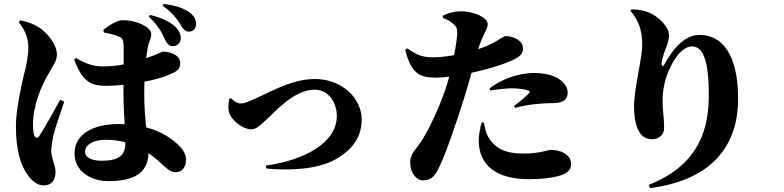

<svg xmlns="http://www.w3.org/2000/svg" viewBox="-20 -882 4040 989"><path d="M828 -682C840 -658 849 -645 869 -644C890 -644 911 -657 911 -687C911 -705 905 -721 887 -740C860 -769 807 -793 753 -805L747 -795C796 -751 813 -714 828 -682ZM911 -753C924 -731 936 -719 953 -719C978 -719 990 -738 990 -761C990 -776 982 -799 960 -815C928 -840 885 -854 823 -862L818 -852C872 -815 897 -776 911 -753ZM77 -767C98 -742 126 -694 126 -643C126 -592 117 -549 104 -500C89 -440 62 -311 62 -234C62 -112 84 -31 126 24C148 54 176 73 204 73C244 73 266 48 266 3C266 -31 244 -66 244 -105C244 -120 247 -141 255 -185C264 -221 292 -304 311 -359L290 -368C262 -318 209 -221 184 -184C174 -168 163 -169 156 -185C152 -196 150 -220 150 -240C150 -338 191 -438 234 -509C256 -549 273 -569 273 -600C273 -661 213 -722 177 -743C149 -760 123 -770 84 -777ZM626 -149C626 -85 599 -54 502 -54C461 -54 418 -67 418 -100C418 -139 467 -162 520 -162C555 -162 590 -159 626 -149ZM515 -715C538 -710 565 -705 588 -695C607 -687 617 -686 617 -633V-550C584 -544 548 -540 506 -540C472 -540 427 -549 372 -583L362 -575C409 -446 465 -440 531 -440C559 -440 587 -442 616 -445V-402C616 -349 619 -291 622 -242L590 -243C471 -243 364 -198 364 -92C364 1 448 51 539 51C675 51 742 6 745 -93C763 -81 781 -67 799 -50C840 -13 857 5 884 5C916 5 938 -18 938 -59C938 -84 927 -107 904 -130C870 -164 817 -204 733 -226C728 -272 723 -327 723 -400L724 -461C775 -471 817 -483 836 -491C889 -513 908 -520 908 -559C908 -596 862 -616 818 -616C814 -616 790 -602 733 -582C736 -607 739 -627 742 -640C748 -672 759 -682 759 -708C759 -739 691 -778 611 -778C582 -778 540 -750 512 -728Z M1171 -376 1161 -373C1158 -354 1153 -327 1160 -303C1173 -260 1232 -216 1273 -216C1301 -216 1318 -235 1356 -269C1390 -299 1492 -420 1600 -420C1676 -420 1715 -350 1715 -285C1715 -144 1544 -56 1349 -29L1352 -14C1458 -3 1614 -7 1708 -61C1781 -103 1843 -162 1843 -267C1843 -374 1743 -475 1603 -475C1469 -475 1356 -395 1250 -355C1239 -351 1228 -349 1221 -349C1198 -349 1177 -368 1171 -376Z M2506 -416C2552 -423 2591 -427 2616 -427C2645 -427 2682 -423 2701 -416C2709 -413 2710 -408 2706 -403C2697 -392 2654 -354 2627 -336L2634 -326C2670 -337 2711 -344 2762 -348C2788 -350 2813 -351 2830 -351C2884 -351 2904 -372 2904 -404C2904 -428 2892 -454 2858 -476C2838 -489 2797 -506 2732 -506C2643 -506 2555 -469 2501 -426ZM2473 -251C2476 -228 2483 -192 2503 -164C2544 -106 2601 -91 2679 -91C2760 -91 2802 -110 2817 -110C2865 -110 2922 -89 2922 -35C2922 -6 2898 15 2852 26C2820 34 2776 41 2704 41C2532 41 2446 -35 2446 -159C2446 -188 2454 -227 2461 -251ZM2077 -633 2067 -626C2099 -499 2144 -482 2229 -482C2247 -482 2270 -484 2294 -487C2288 -465 2282 -444 2276 -427C2235 -307 2190 -221 2160 -170C2126 -112 2093 -95 2093 -44C2093 6 2122 47 2160 47C2205 47 2222 20 2242 -20C2279 -94 2341 -282 2373 -384C2386 -425 2398 -468 2409 -507C2467 -520 2524 -536 2556 -547C2647 -578 2674 -598 2674 -631C2674 -680 2614 -696 2585 -696C2575 -696 2558 -682 2535 -669C2510 -655 2481 -641 2443 -629C2470 -713 2492 -729 2492 -759C2492 -789 2427 -824 2353 -824C2322 -824 2291 -816 2261 -801V-790C2287 -780 2305 -769 2318 -756C2334 -740 2336 -733 2335 -706C2334 -684 2328 -643 2319 -598C2283 -591 2240 -586 2200 -587C2161 -588 2133 -595 2077 -633Z M3228 -826C3270 -776 3288 -726 3288 -652C3288 -580 3246 -426 3246 -335C3246 -289 3251 -251 3265 -218C3280 -184 3302 -165 3339 -165C3374 -165 3401 -188 3401 -222C3401 -274 3393 -311 3393 -362C3393 -420 3405 -481 3436 -542C3470 -611 3511 -643 3544 -643C3598 -643 3631 -580 3631 -396C3631 -238 3596 -38 3322 70L3328 87C3651 45 3782 -135 3782 -373C3782 -609 3695 -702 3584 -702C3516 -702 3458 -650 3403 -552C3395 -537 3388 -538 3388 -555C3388 -566 3395 -595 3407 -627C3416 -650 3426 -672 3426 -702C3426 -742 3374 -798 3317 -820C3293 -829 3255 -835 3231 -833Z"/></svg>

Font: Source Han Serif KR Heavy
Style: Regular
Weight: 900
Designer: Ryoko NISHIZUKA 西塚涼子 (kana & ideographs); Frank Grießhammer (Latin, Greek & Cyrillic); Wenlong ZHANG 张文龙 (bopomofo); San
Foundry: Adobe
Version: Version 2.001;hotconv 1.1.0;makeotfexe 2.6.0